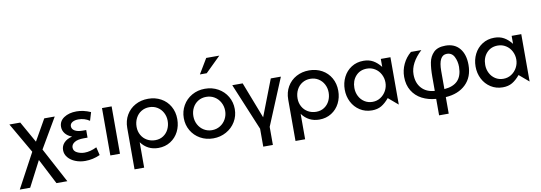

<svg xmlns="http://www.w3.org/2000/svg" viewBox="-69 -1296 5537 1964"><g transform="rotate(-10 2700.0 -314.5)"><path d="M254 -271 130 -491H17L199 -176L6 183H114L251 -81L387 183H500L306 -180L488 -491H379Z M725 -74Q785 -74 852 -107L872 -23Q797 11 718 11Q663 11 615.5 -8Q568 -27 540 -61Q512 -95 512 -137Q512 -181 542 -213Q572 -245 627 -258Q581 -275 557 -306Q533 -337 533 -375Q533 -435 585 -469.5Q637 -504 716 -504Q787 -504 862 -471L836 -385Q784 -420 721 -420Q682 -420 657.5 -405Q633 -390 633 -364Q633 -334 662.5 -316.5Q692 -299 745 -299H781V-220H741Q677 -220 644.5 -199Q612 -178 612 -146Q612 -110 648 -92Q684 -74 725 -74Z M1079 -492H979V0H1079Z M1618 -247Q1618 -293 1597.5 -332Q1577 -371 1540 -394Q1503 -417 1456 -417Q1410 -417 1373 -394.5Q1336 -372 1315 -331.5Q1294 -291 1294 -241Q1294 -194 1315.5 -155.5Q1337 -117 1375 -95.5Q1413 -74 1460 -74Q1508 -74 1544 -98Q1580 -122 1599 -161.5Q1618 -201 1618 -247ZM1459 -504Q1533 -504 1592 -471.5Q1651 -439 1684.5 -380.5Q1718 -322 1718 -247Q1718 -177 1688.5 -118.5Q1659 -60 1604 -25Q1549 10 1478 10Q1365 10 1298 -81V183H1198V-247Q1198 -322 1232 -380.5Q1266 -439 1325.5 -471.5Q1385 -504 1459 -504Z M2315 -247Q2315 -318 2280.5 -377Q2246 -436 2185 -470Q2124 -504 2049 -504Q1974 -504 1913.5 -469.5Q1853 -435 1819 -375.5Q1785 -316 1785 -245Q1785 -174 1819 -115.5Q1853 -57 1913 -23Q1973 11 2048 11Q2121 11 2182.5 -23Q2244 -57 2279.5 -116Q2315 -175 2315 -247ZM2215 -246Q2215 -200 2193.5 -160.5Q2172 -121 2134 -97.5Q2096 -74 2049 -74Q2003 -74 1965.5 -97Q1928 -120 1906.5 -159.5Q1885 -199 1885 -247Q1885 -295 1905.5 -334.5Q1926 -374 1963 -397Q2000 -420 2048 -420Q2096 -420 2134 -396.5Q2172 -373 2193.5 -333Q2215 -293 2215 -246ZM2025 -657H2096L2254 -812H2118Z M2635 -5 2837 -491H2732L2586 -113L2440 -491H2332L2535 -3V183H2635Z M3290 -247Q3290 -293 3269.5 -332Q3249 -371 3212 -394Q3175 -417 3128 -417Q3082 -417 3045 -394.5Q3008 -372 2987 -331.5Q2966 -291 2966 -241Q2966 -194 2987.5 -155.5Q3009 -117 3047 -95.5Q3085 -74 3132 -74Q3180 -74 3216 -98Q3252 -122 3271 -161.5Q3290 -201 3290 -247ZM3131 -504Q3205 -504 3264 -471.5Q3323 -439 3356.5 -380.5Q3390 -322 3390 -247Q3390 -177 3360.5 -118.5Q3331 -60 3276 -25Q3221 10 3150 10Q3037 10 2970 -81V183H2870V-247Q2870 -322 2904 -380.5Q2938 -439 2997.5 -471.5Q3057 -504 3131 -504Z M3717 -419Q3763 -419 3800.5 -395.5Q3838 -372 3859 -332Q3880 -292 3880 -247Q3880 -201 3858.5 -161.5Q3837 -122 3800 -98Q3763 -74 3717 -74Q3670 -74 3633.5 -97.5Q3597 -121 3577 -160.5Q3557 -200 3557 -246Q3557 -321 3601 -370Q3645 -419 3717 -419ZM3975 -492H3875V-409Q3838 -456 3795.5 -480Q3753 -504 3696 -504Q3625 -504 3570.5 -469Q3516 -434 3486.5 -375Q3457 -316 3457 -246Q3457 -176 3487 -117.5Q3517 -59 3571.5 -24Q3626 11 3696 11Q3753 11 3794 -13Q3835 -37 3875 -85L3975 0Z M4649 -273Q4649 -331 4625 -378.5Q4601 -426 4548 -426Q4462 -426 4462 -263V-75Q4555 -82 4601.5 -130.5Q4648 -179 4649 -273ZM4078 -269Q4078 -338 4107.5 -401Q4137 -464 4191 -509H4299Q4177 -395 4177 -277Q4177 -189 4226 -134.5Q4275 -80 4362 -74V-221Q4362 -307 4373.5 -368Q4385 -429 4426 -470Q4467 -511 4549 -511Q4644 -511 4696 -448Q4748 -385 4748 -277Q4748 -150 4670.5 -75Q4593 0 4462 8V180H4362V9Q4281 3 4216.5 -30.5Q4152 -64 4115 -125Q4078 -186 4078 -269Z M5076 -419Q5122 -419 5159.5 -395.5Q5197 -372 5218 -332Q5239 -292 5239 -247Q5239 -201 5217.5 -161.5Q5196 -122 5159 -98Q5122 -74 5076 -74Q5029 -74 4992.5 -97.5Q4956 -121 4936 -160.5Q4916 -200 4916 -246Q4916 -321 4960 -370Q5004 -419 5076 -419ZM5334 -492H5234V-409Q5197 -456 5154.5 -480Q5112 -504 5055 -504Q4984 -504 4929.5 -469Q4875 -434 4845.5 -375Q4816 -316 4816 -246Q4816 -176 4846 -117.5Q4876 -59 4930.5 -24Q4985 11 5055 11Q5112 11 5153 -13Q5194 -37 5234 -85L5334 0Z"/></g></svg>

Font: Geom
Style: Regular
Weight: 400
Version: Version 1.102